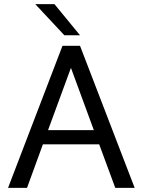

<svg xmlns="http://www.w3.org/2000/svg" viewBox="-20 -911 692 931"><path d="M368 -740H292L151 -891H244ZM539 0 461 -211H188L111 0H19L283 -689H368L633 0ZM213 -280H435L324 -582Z"/></svg>

Font: Martel Sans
Style: Regular
Weight: 400
Designer: Dan Reynolds and Mathieu Réguer
Foundry: Dan Reynolds and Mathieu Réguer
Version: Version 1.001;PS 001.001;hotconv 1.0.70;makeotf.lib2.5.58329